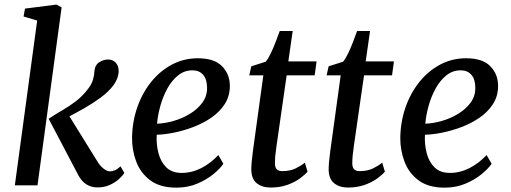

<svg xmlns="http://www.w3.org/2000/svg" viewBox="-20 -830 2291 860"><path d="M46.5 0 146.5 -738 85.5 -756 92 -791.5 233 -809.5 256 -797 148 0ZM417 9.5Q360 9.5 331 -45L198 -298Q228.5 -318.5 259.8 -336.5Q291 -354.5 320.8 -377.2Q350.5 -400 376 -434Q391 -454 396.5 -473.2Q402 -492.5 403 -511Q405.5 -539.5 425 -551.5Q444.5 -563.5 463.5 -563.5Q485 -563.5 497.8 -549.8Q510.5 -536 511.5 -515.5Q512.5 -482 488 -448Q466.5 -419 430.8 -392.8Q395 -366.5 357 -345Q319 -323.5 291 -309L416.5 -106.5Q429 -86 444.5 -74.2Q460 -62.5 472.5 -62.5Q482 -62.5 493.8 -67Q505.5 -71.5 520 -85L537 -55Q528.5 -42 511.8 -27Q495 -12 470.8 -1.2Q446.5 9.5 417 9.5Z M980.5 -96.5Q967 -76 937 -51Q907 -26 864.5 -7.8Q822 10.5 770 10.5Q697 10.5 653.2 -22.2Q609.5 -55 590.2 -106.2Q571 -157.5 571.5 -213Q572.5 -285 595 -349.5Q617.5 -414 657.2 -463.2Q697 -512.5 750.2 -540.8Q803.5 -569 866 -569Q939.5 -569 974.2 -533.8Q1009 -498.5 1009.5 -447Q1010 -400 986.8 -364Q963.5 -328 925.5 -302.2Q887.5 -276.5 843 -260Q798.5 -243.5 756 -235.2Q713.5 -227 682 -226.5Q679.5 -184.5 689.5 -145Q699.5 -105.5 724.8 -80.5Q750 -55.5 793.5 -55.5Q839.5 -55.5 881.8 -77.2Q924 -99 958 -135.5ZM842 -515Q805.5 -515 777.2 -492Q749 -469 729.2 -432.8Q709.5 -396.5 698 -354.8Q686.5 -313 683.5 -276Q717.5 -277 756.5 -288Q795.5 -299 830 -319.8Q864.5 -340.5 886.2 -370Q908 -399.5 907.5 -437.5Q907 -476 889.5 -495.5Q872 -515 842 -515Z M1218.5 -176Q1215 -151 1213.2 -134.2Q1211.5 -117.5 1211.5 -97.5Q1211.5 -63.5 1244 -63.5Q1280 -63.5 1305 -76Q1330 -88.5 1345.5 -101.5L1357.5 -61Q1345.5 -47 1323 -30.5Q1300.5 -14 1267.5 -2Q1234.5 10 1192 10Q1154 10 1129.8 -9.5Q1105.5 -29 1105.5 -74Q1105.5 -84.5 1107 -102.5Q1108.5 -120.5 1113 -154.5L1159.5 -492.5H1096.5L1105.5 -533L1170 -553.5Q1180.5 -565.5 1192.2 -589.8Q1204 -614 1214.5 -641.5Q1225 -669 1233 -691H1291L1271.5 -555H1398L1389.5 -492.5H1264Z M1565 -176Q1561.5 -151 1559.8 -134.2Q1558 -117.5 1558 -97.5Q1558 -63.5 1590.5 -63.5Q1626.5 -63.5 1651.5 -76Q1676.5 -88.5 1692 -101.5L1704 -61Q1692 -47 1669.5 -30.5Q1647 -14 1614 -2Q1581 10 1538.5 10Q1500.5 10 1476.2 -9.5Q1452 -29 1452 -74Q1452 -84.5 1453.5 -102.5Q1455 -120.5 1459.5 -154.5L1506 -492.5H1443L1452 -533L1516.5 -553.5Q1527 -565.5 1538.8 -589.8Q1550.5 -614 1561 -641.5Q1571.5 -669 1579.5 -691H1637.5L1618 -555H1744.5L1736 -492.5H1610.5Z M2182 -96.5Q2168.5 -76 2138.5 -51Q2108.5 -26 2066 -7.8Q2023.5 10.5 1971.5 10.5Q1898.5 10.5 1854.8 -22.2Q1811 -55 1791.8 -106.2Q1772.5 -157.5 1773 -213Q1774 -285 1796.5 -349.5Q1819 -414 1858.8 -463.2Q1898.5 -512.5 1951.8 -540.8Q2005 -569 2067.5 -569Q2141 -569 2175.8 -533.8Q2210.5 -498.5 2211 -447Q2211.5 -400 2188.2 -364Q2165 -328 2127 -302.2Q2089 -276.5 2044.5 -260Q2000 -243.5 1957.5 -235.2Q1915 -227 1883.5 -226.5Q1881 -184.5 1891 -145Q1901 -105.5 1926.2 -80.5Q1951.5 -55.5 1995 -55.5Q2041 -55.5 2083.2 -77.2Q2125.5 -99 2159.5 -135.5ZM2043.5 -515Q2007 -515 1978.8 -492Q1950.5 -469 1930.8 -432.8Q1911 -396.5 1899.5 -354.8Q1888 -313 1885 -276Q1919 -277 1958 -288Q1997 -299 2031.5 -319.8Q2066 -340.5 2087.8 -370Q2109.5 -399.5 2109 -437.5Q2108.5 -476 2091 -495.5Q2073.5 -515 2043.5 -515Z"/></svg>

Font: Merriweather
Style: Italic
Weight: 400
Italic angle: -7.8°
Designer: Eben Sorkin
Foundry: Eben Sorkin
Version: Version 2.100